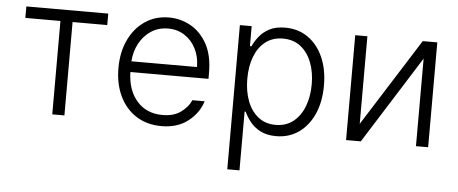

<svg xmlns="http://www.w3.org/2000/svg" viewBox="-50 -672 2372 995"><g transform="rotate(5 1135.5 -174.5)"><path d="M50.1 -485.8V-545.5H476.2V-485.8H295.8V0H232.6V-485.8Z M801.8 11.4Q725.5 11.4 669.7 -24.3Q614 -60 583.6 -123.4Q553.3 -186.8 553.3 -269.5Q553.3 -352.3 583.6 -416.2Q614 -480.1 667.8 -516.5Q721.6 -552.9 792.3 -552.9Q851.6 -552.9 904.3 -524Q957 -495 990.1 -435.7Q1023.1 -376.4 1023.1 -285.2V-253.9H616.8Q619 -159.4 668.7 -103Q718.4 -46.5 801.8 -46.5Q860.1 -46.5 897 -73.3Q933.9 -100.1 949.6 -136.4H1013.5Q994 -73.9 938.9 -31.2Q883.9 11.4 801.8 11.4ZM617.2 -309.7H958.5Q958.5 -362.2 937.3 -404.3Q916.2 -446.4 878.7 -470.9Q841.3 -495.4 792.3 -495.4Q742.5 -495.4 704.2 -470.2Q665.8 -445 643.1 -402.7Q620.4 -360.4 617.2 -309.7Z M1160.9 204.5V-545.5H1222.3V-441.4H1230.1Q1241.1 -465.9 1261 -491.7Q1280.9 -517.4 1313.7 -535.2Q1346.6 -552.9 1396.7 -552.9Q1464.1 -552.9 1514.9 -517.6Q1565.7 -482.2 1593.9 -418.9Q1622.2 -355.5 1622.2 -271.3Q1622.2 -186.8 1593.9 -123.2Q1565.7 -59.7 1515.1 -24.1Q1464.5 11.4 1397.7 11.4Q1348.4 11.4 1315 -6.4Q1281.6 -24.1 1261.4 -50.2Q1241.1 -76.3 1230.1 -101.2H1224.4V204.5ZM1223.4 -272.4Q1223.4 -206.7 1243.1 -155.5Q1262.8 -104.4 1300.1 -75.5Q1337.4 -46.5 1389.9 -46.5Q1444.2 -46.5 1481.9 -76.5Q1519.5 -106.5 1539.1 -157.7Q1558.6 -208.8 1558.6 -272.4Q1558.6 -335.2 1539.2 -385.7Q1519.9 -436.1 1482.4 -465.7Q1445 -495.4 1389.9 -495.4Q1336.6 -495.4 1299.5 -466.8Q1262.4 -438.2 1242.9 -388Q1223.4 -337.7 1223.4 -272.4Z M1824.2 -89.8 2112.2 -545.5H2187.9V0H2124.6V-455.6L1837.7 0H1761V-545.5H1824.2Z"/></g></svg>

Font: Inter Zeller Light
Style: Regular
Weight: 300
Designer: Rasmus Andersson; Joe Bland
Foundry: zeller
Version: Version 3.015;git-dec3a8cb1